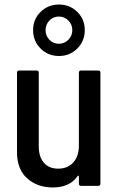

<svg xmlns="http://www.w3.org/2000/svg" viewBox="-20 -820 523 847"><path d="M338 -509H413Q423 -509 423 -499V-10Q423 0 413 0H338Q328 0 328 -10V-42Q328 -44 326.5 -45Q325 -46 323 -44Q288 7 213 7Q145 7 100 -33Q55 -73 55 -149V-499Q55 -509 65 -509H141Q151 -509 151 -499V-175Q151 -128 173.5 -102Q196 -76 237 -76Q279 -76 303.5 -103.5Q328 -131 328 -178V-499Q328 -509 338 -509ZM126 -687Q126 -735 159 -767.5Q192 -800 240 -800Q288 -800 321 -767.5Q354 -735 354 -687Q354 -639 321 -606Q288 -573 240 -573Q192 -573 159 -606Q126 -639 126 -687ZM299 -687Q299 -712 281.5 -729.5Q264 -747 240 -747Q215 -747 198 -729.5Q181 -712 181 -687Q181 -662 198 -644.5Q215 -627 240 -627Q264 -627 281.5 -644.5Q299 -662 299 -687Z"/></svg>

Font: Barlow Semi Condensed Medium
Style: Regular
Weight: 500
Width: 4
Designer: Jeremy Tribby
Foundry: Tribby Type
Version: Version 1.422; ttfautohint (v1.8)